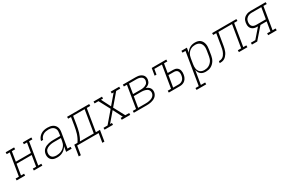

<svg xmlns="http://www.w3.org/2000/svg" viewBox="135 -1869 5116 3406"><g transform="rotate(-30 2692.5 -166.5)"><path d="M-15 0V-38H52L127 -492H65V-530H238V-492H170L138 -295H447L480 -492H417V-530H591V-492H523L448 -38H511V0H337V-38H405L441 -257H131L95 -38H158V0Z M813 8Q791 8 769 4.5Q747 1 728 -8Q709 -17 694 -32Q679 -47 671 -66.5Q663 -86 661 -108Q659 -130 663 -153Q667 -178 680 -202Q693 -226 714 -243Q735 -260 760 -270.5Q785 -281 811 -287Q837 -293 862 -295Q887 -297 913 -297H1048L1056 -349Q1060 -370 1059.5 -390.5Q1059 -411 1052 -429Q1045 -447 1032 -461.5Q1019 -476 1001.5 -484.5Q984 -493 964 -496.5Q944 -500 924 -500Q897 -500 869.5 -495Q842 -490 817.5 -476Q793 -462 774.5 -439Q756 -416 751 -388H708Q715 -423 736.5 -453.5Q758 -484 789 -504Q820 -524 855 -531Q890 -538 924 -538Q951 -538 977 -533.5Q1003 -529 1025.5 -518Q1048 -507 1065.5 -488.5Q1083 -470 1092 -446.5Q1101 -423 1102 -396.5Q1103 -370 1098 -343L1048 -38H1111V0H998L1016 -106Q1001 -79 978.5 -56.5Q956 -34 928.5 -19Q901 -4 872 2Q843 8 813 8ZM821 -30Q846 -30 870 -34.5Q894 -39 917.5 -49Q941 -59 961.5 -75.5Q982 -92 997 -113Q1012 -134 1020 -157.5Q1028 -181 1032 -205L1041 -259H913Q897 -259 881.5 -258.5Q866 -258 851 -256Q836 -254 820.5 -250.5Q805 -247 789.5 -241.5Q774 -236 760 -228Q746 -220 734 -208.5Q722 -197 715.5 -182Q709 -167 706 -151Q703 -134 704.5 -117.5Q706 -101 712.5 -86Q719 -71 730.5 -59.5Q742 -48 756.5 -41.5Q771 -35 787.5 -32.5Q804 -30 821 -30Z M1194 182H1151L1187 -38H1252Q1275 -71 1292.5 -107.5Q1310 -144 1322 -181Q1334 -218 1341.5 -255.5Q1349 -293 1356 -331L1382 -492H1323V-530H1776V-492H1704L1629 -38H1713L1677 182H1634L1664 0H1224ZM1586 -38 1661 -492H1425L1398 -325Q1391 -288 1384 -251Q1377 -214 1366 -178.5Q1355 -143 1339 -107Q1323 -71 1302 -38Z M1785 0V-38H1868L2064 -267L1944 -492H1865V-530H2038V-492H1995L2092 -301L2255 -492H2217V-530H2391V-492H2307L2112 -263L2232 -38H2311V0H2137V-38H2180L2083 -229L1920 -38H1958V0Z M2385 0V-38H2452L2527 -492H2465V-530H2723Q2746 -530 2768.5 -527.5Q2791 -525 2811.5 -517.5Q2832 -510 2849.5 -497.5Q2867 -485 2878.5 -467Q2890 -449 2893.5 -426.5Q2897 -404 2893 -381Q2890 -363 2881.5 -344.5Q2873 -326 2858 -312Q2843 -298 2825 -289Q2807 -280 2788 -274Q2810 -267 2829.5 -254.5Q2849 -242 2862 -224Q2875 -206 2879.5 -182Q2884 -158 2880 -134Q2876 -111 2864 -89Q2852 -67 2832.5 -51Q2813 -35 2790 -25Q2767 -15 2743 -9.5Q2719 -4 2695.5 -2Q2672 0 2649 0ZM2538 -294H2692Q2708 -294 2724.5 -295.5Q2741 -297 2757 -301Q2773 -305 2789 -311.5Q2805 -318 2818.5 -329Q2832 -340 2840 -355.5Q2848 -371 2851 -387Q2854 -403 2851 -419.5Q2848 -436 2839 -448.5Q2830 -461 2816.5 -469.5Q2803 -478 2788 -483Q2773 -488 2756.5 -490Q2740 -492 2723 -492H2570ZM2495 -38H2649Q2668 -38 2686.5 -39.5Q2705 -41 2724 -45Q2743 -49 2762 -56Q2781 -63 2797.5 -75Q2814 -87 2824.5 -104.5Q2835 -122 2838 -141Q2841 -160 2836.5 -178.5Q2832 -197 2820.5 -211Q2809 -225 2792.5 -233.5Q2776 -242 2758.5 -247Q2741 -252 2721.5 -254Q2702 -256 2683 -256H2531Z M3101 0V-38H3169L3244 -492H3089L3071 -385H3033L3057 -530H3355V-492H3287L3257 -311H3366Q3387 -311 3407.5 -306.5Q3428 -302 3444.5 -291Q3461 -280 3472 -263.5Q3483 -247 3488 -227.5Q3493 -208 3493 -186.5Q3493 -165 3489 -144Q3485 -116 3472.5 -88Q3460 -60 3437.5 -39Q3415 -18 3386 -9Q3357 0 3328 0ZM3328 -38Q3350 -38 3371.5 -46Q3393 -54 3409.5 -70Q3426 -86 3435 -107.5Q3444 -129 3447 -150Q3451 -172 3449.5 -194.5Q3448 -217 3438 -235.5Q3428 -254 3408 -263Q3388 -272 3366 -272H3251L3212 -38Z M3551 205V167H3618L3727 -492H3665V-530H3777L3761 -432Q3775 -457 3795 -478Q3815 -499 3840 -513Q3865 -527 3892 -532.5Q3919 -538 3946 -538Q3946 -538 3946 -538Q3946 -538 3946 -538Q3974 -538 4001.5 -531Q4029 -524 4049.5 -507.5Q4070 -491 4083 -467Q4096 -443 4101.5 -416.5Q4107 -390 4106 -361.5Q4105 -333 4100 -304L4082 -194Q4077 -168 4068.5 -142Q4060 -116 4045 -92Q4030 -68 4009 -48Q3988 -28 3963 -15Q3938 -2 3911.5 3Q3885 8 3858 8Q3830 8 3803 1Q3776 -6 3756 -23Q3736 -40 3724.5 -64Q3713 -88 3708 -114L3661 167H3749V205ZM3850 -30Q3873 -30 3895.5 -34.5Q3918 -39 3939 -50Q3960 -61 3978 -77.5Q3996 -94 4009 -114Q4022 -134 4029 -156Q4036 -178 4040 -201L4058 -311Q4062 -334 4062.5 -357.5Q4063 -381 4058 -403Q4053 -425 4041.5 -444Q4030 -463 4012.5 -476Q3995 -489 3972.5 -494.5Q3950 -500 3927 -500Q3905 -500 3883 -495.5Q3861 -491 3840.5 -480.5Q3820 -470 3802.5 -453.5Q3785 -437 3773 -417.5Q3761 -398 3754.5 -376.5Q3748 -355 3744 -333L3726 -223Q3722 -200 3721 -176.5Q3720 -153 3724 -131Q3728 -109 3738.5 -89Q3749 -69 3766 -55.5Q3783 -42 3805 -36Q3827 -30 3850 -30Z M4144 0 4150 -38Q4170 -38 4190 -42.5Q4210 -47 4227.5 -58.5Q4245 -70 4258 -87Q4271 -104 4280.5 -122.5Q4290 -141 4296.5 -160Q4303 -179 4307 -198.5Q4311 -218 4314.5 -238Q4318 -258 4322 -277Q4322 -277 4322 -277.5Q4322 -278 4322 -278V-280Q4322 -280 4322 -281Q4322 -282 4322 -283L4357 -492H4294V-530H4791V-492H4723L4648 -38H4711V0H4537V-38H4605L4680 -492H4400L4364 -275Q4360 -252 4356 -228.5Q4352 -205 4346 -181.5Q4340 -158 4331.5 -134.5Q4323 -111 4309.5 -89.5Q4296 -68 4278.5 -49.5Q4261 -31 4238.5 -19Q4216 -7 4192 -3.5Q4168 0 4144 0Z M4804 0V-38H4895L5058 -226H5046Q5024 -226 5002.5 -230Q4981 -234 4962 -243.5Q4943 -253 4929 -268.5Q4915 -284 4908 -304Q4901 -324 4900 -346Q4899 -368 4903 -390Q4906 -410 4913 -430Q4920 -450 4933.5 -467Q4947 -484 4965 -496.5Q4983 -509 5002.5 -516.5Q5022 -524 5042.5 -527Q5063 -530 5083 -530H5391V-492H5323L5248 -38H5311V0H5137V-38H5205L5236 -226H5109L4912 0ZM5046 -265H5242L5280 -492H5083Q5067 -492 5051.5 -489.5Q5036 -487 5021 -481.5Q5006 -476 4992.5 -466Q4979 -456 4968.5 -443Q4958 -430 4952.5 -415Q4947 -400 4945 -385Q4941 -361 4944.5 -337Q4948 -313 4962.5 -296Q4977 -279 4999.5 -272Q5022 -265 5046 -265Z"/></g></svg>

Font: Iosevka Slab XLtExObl
Style: Regular
Weight: 200
Width: 7
Italic angle: -9°
Monospace: yes
Designer: Belleve Invis
Foundry: Belleve Invis
Version: Version 11.1.1; ttfautohint (v1.8.3)